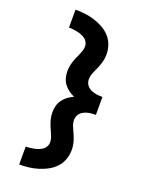

<svg xmlns="http://www.w3.org/2000/svg" viewBox="-179 -914 858 1149"><g transform="rotate(20 250.0 -340.0)"><path d="M95 153V39Q109 39 122.5 37.5Q136 36 149.5 33Q163 30 176 25Q189 20 200 12Q211 4 217.5 -8.5Q224 -21 224 -34Q224 -50 219 -64.5Q214 -79 207.5 -93Q201 -107 195 -121Q189 -135 184.5 -149.5Q180 -164 177.5 -179.5Q175 -195 175 -210Q175 -231 180.5 -251.5Q186 -272 198.5 -289Q211 -306 228 -318.5Q245 -331 265 -340Q245 -349 228 -361.5Q211 -374 198.5 -391Q186 -408 180.5 -428.5Q175 -449 175 -470Q175 -485 177.5 -500.5Q180 -516 184.5 -530.5Q189 -545 195 -559Q201 -573 207.5 -587Q214 -601 219 -615.5Q224 -630 224 -646Q224 -659 217.5 -671.5Q211 -684 200 -692Q189 -700 176 -705Q163 -710 149.5 -713Q136 -716 122.5 -717.5Q109 -719 95 -719V-833Q125 -833 155.5 -829.5Q186 -826 215 -817Q244 -808 271 -793.5Q298 -779 319 -756.5Q340 -734 350.5 -705Q361 -676 361 -646Q361 -616 352.5 -588Q344 -560 331 -534Q324 -519 318 -503Q312 -487 312 -470Q312 -458 316.5 -446Q321 -434 330 -425Q339 -416 350.5 -410.5Q362 -405 374.5 -402Q387 -399 399.5 -398Q412 -397 425 -397V-283Q412 -283 399.5 -282Q387 -281 374.5 -278Q362 -275 350.5 -269.5Q339 -264 330 -255Q321 -246 316.5 -234Q312 -222 312 -210Q312 -193 318 -177Q324 -161 331 -146Q344 -120 352.5 -92Q361 -64 361 -34Q361 -4 350.5 25Q340 54 319 76.5Q298 99 271 113.5Q244 128 215 137Q186 146 155.5 149.5Q125 153 95 153Z"/></g></svg>

Font: Iosevka SS18 Heavy
Style: Regular
Weight: 900
Monospace: yes
Designer: Belleve Invis
Foundry: Belleve Invis
Version: Version 25.1.1; ttfautohint (v1.8.4)